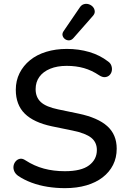

<svg xmlns="http://www.w3.org/2000/svg" viewBox="-20 -968 662 997"><path d="M317 9Q271 9 227 2Q183 -5 144 -19.5Q105 -34 74 -55Q59 -66 53.5 -80Q48 -94 50.5 -107.5Q53 -121 62 -131Q71 -141 84 -143.5Q97 -146 113 -135Q158 -106 208 -92.5Q258 -79 317 -79Q402 -79 442.5 -109.5Q483 -140 483 -189Q483 -229 454 -252.5Q425 -276 357 -290L250 -312Q155 -332 108.5 -378Q62 -424 62 -502Q62 -549 81.5 -588Q101 -627 136 -655.5Q171 -684 220 -699Q269 -714 327 -714Q389 -714 443.5 -698Q498 -682 541 -649Q554 -640 558.5 -626.5Q563 -613 560.5 -600Q558 -587 549 -578Q540 -569 526 -567.5Q512 -566 495 -577Q456 -603 415.5 -614.5Q375 -626 326 -626Q277 -626 240.5 -611Q204 -596 184.5 -569Q165 -542 165 -505Q165 -463 192 -438Q219 -413 282 -400L388 -378Q488 -357 537 -313Q586 -269 586 -196Q586 -149 567 -111.5Q548 -74 513 -47Q478 -20 428.5 -5.5Q379 9 317 9ZM361 -770Q351 -759 339 -758.5Q327 -758 317.5 -765Q308 -772 305 -783Q302 -794 310 -806L394 -929Q403 -943 416.5 -946.5Q430 -950 442.5 -945.5Q455 -941 463 -931.5Q471 -922 472 -909.5Q473 -897 462 -885Z"/></svg>

Font: Nunito ExtraLight SemiBold
Style: Regular
Weight: 600
Version: Version 3.602